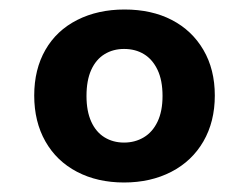

<svg xmlns="http://www.w3.org/2000/svg" viewBox="-20 -732 524 404"><path d="M241 -348Q185 -348 142 -370.5Q99 -393 75.5 -434.5Q52 -476 52 -531Q52 -586 75.5 -627Q99 -668 142.5 -690Q186 -712 242 -712Q299 -712 341.5 -690Q384 -668 408 -627Q432 -586 432 -531Q432 -476 408 -434.5Q384 -393 340.5 -370.5Q297 -348 241 -348ZM241 -432Q264 -432 282.5 -443Q301 -454 311.5 -476Q322 -498 322 -530Q322 -563 311.5 -585Q301 -607 283 -618Q265 -629 241 -629Q218 -629 200 -618Q182 -607 172 -585Q162 -563 162 -530Q162 -498 172 -476Q182 -454 200 -443Q218 -432 241 -432Z"/></svg>

Font: DM Sans 11pt ExtraBold
Style: Regular
Weight: 800
Version: Version 4.004;gftools[0.9.30]